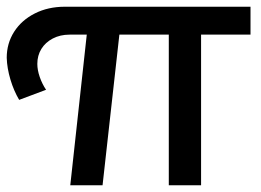

<svg xmlns="http://www.w3.org/2000/svg" viewBox="-30 -551 775 571"><path d="M177 -448Q149 -448 127 -436.5Q105 -425 93 -405.5Q81 -386 81 -361Q81 -343 88 -322.5Q95 -302 107 -284L27 -254Q11 -281 1 -314.5Q-9 -348 -10 -379Q-10 -422 12 -456.5Q34 -491 73.5 -511Q113 -531 163 -531H715V-448ZM230 -466H327L275 0H179ZM472 -466H568V0H472Z"/></svg>

Font: Alexandria
Style: Regular
Weight: 400
Designer: Mohamed Gaber
Foundry: Kief Type Foundry
Version: Version 5.100